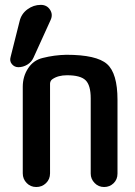

<svg xmlns="http://www.w3.org/2000/svg" viewBox="-20 -750 540 770"><path d="M53.7 -480.5Q38.1 -480.5 27.8 -492.7Q17.6 -504.9 22.5 -521.5L58.6 -665Q65.4 -694.3 89.8 -712.4Q114.3 -730.5 143.6 -730.5Q168 -730.5 180.7 -710.9Q193.4 -691.4 182.6 -668.9L114.3 -518.6Q106.4 -501 89.4 -490.7Q72.3 -480.5 53.7 -480.5ZM343.8 -53.7V-355.5Q343.8 -408.2 323.2 -428.2Q302.7 -448.2 249 -448.2Q212.9 -448.2 190.4 -432.6Q181.6 -426.8 180.7 -415V-54.7Q180.7 -31.2 164.6 -15.6Q148.4 0 125.5 0Q102.5 0 86.9 -16.1Q71.3 -32.2 71.3 -54.7V-402.3Q71.3 -443.4 92.8 -476.1Q114.3 -508.8 151.4 -517.6Q197.3 -529.3 246.1 -530.3Q367.2 -530.3 409.2 -493.2Q451.2 -456.1 451.2 -349.6V-53.7Q451.2 -30.3 435.5 -15.1Q419.9 0 397.5 0Q375 0 359.4 -16.1Q343.8 -32.2 343.8 -53.7Z"/></svg>

Font: Rounded-X Mgen+ 1mn medium
Style: Regular
Weight: 500
Designer: [Source Han Sans]
Ryoko NISHIZUKA  (kana & ideographs); Paul D. Hunt (Latin, Greek & Cyrillic); Wenlong ZHANG  (bopomofo
Version: Version 1.059.20150602